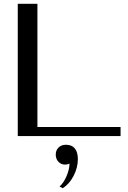

<svg xmlns="http://www.w3.org/2000/svg" viewBox="-20 -720 676 1016"><path d="M74 -700H178V-48H618V0H74ZM295 267Q316 249 331.5 213.5Q347 178 348 146Q336 151 325 151Q303 151 289 136Q275 121 275 98Q275 75 290 60.5Q305 46 329 46Q360 46 376 65.5Q392 85 392 122Q392 167 369.5 210.5Q347 254 312 276Z"/></svg>

Font: Fahkwang
Style: Regular
Weight: 400
Version: Version 1.000; ttfautohint (v1.6)